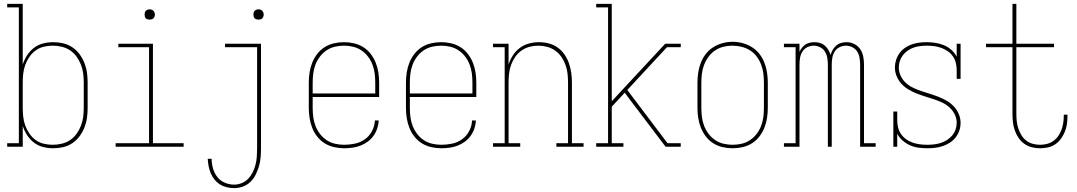

<svg xmlns="http://www.w3.org/2000/svg" viewBox="-20 -755 5540 988"><path d="M254 8Q228 8 202 1.5Q176 -5 155 -21Q134 -37 119.5 -59.5Q105 -82 97 -107V0H17V-18H77V-717H17V-735H97V-423Q105 -448 119.5 -470.5Q134 -493 155 -509Q176 -525 202 -531.5Q228 -538 254 -538Q280 -538 305.5 -532Q331 -526 352.5 -511.5Q374 -497 389.5 -476Q405 -455 414.5 -431Q424 -407 427.5 -381.5Q431 -356 431 -330V-200Q431 -174 427.5 -148.5Q424 -123 414.5 -99Q405 -75 389.5 -54Q374 -33 352.5 -18.5Q331 -4 305.5 2Q280 8 254 8ZM251 -10Q274 -10 297.5 -15.5Q321 -21 340.5 -34Q360 -47 374 -66.5Q388 -86 396.5 -108Q405 -130 408 -153Q411 -176 411 -200V-330Q411 -354 408 -377Q405 -400 396.5 -422Q388 -444 374 -463.5Q360 -483 340.5 -496Q321 -509 297.5 -514.5Q274 -520 251 -520Q228 -520 205 -514.5Q182 -509 163.5 -495.5Q145 -482 131.5 -462.5Q118 -443 110 -421Q102 -399 99.5 -376Q97 -353 97 -330V-200Q97 -177 99.5 -154Q102 -131 110 -109Q118 -87 131.5 -67.5Q145 -48 163.5 -34.5Q182 -21 205 -15.5Q228 -10 251 -10Z M575 0V-18H747V-512H589V-530H767V-18H925V0ZM750 -654Q745 -654 739.5 -655.5Q734 -657 730.5 -660.5Q727 -664 725.5 -669.5Q724 -675 724 -680Q724 -685 725.5 -690.5Q727 -696 730.5 -699.5Q734 -703 739.5 -705Q745 -707 750 -707Q755 -707 760.5 -705Q766 -703 769.5 -699.5Q773 -696 775 -690.5Q777 -685 777 -680Q777 -675 775 -669.5Q773 -664 769.5 -660.5Q766 -657 760.5 -655.5Q755 -654 750 -654Z M1185 213Q1166 213 1147 208.5Q1128 204 1112 194Q1096 184 1084 169Q1072 154 1064.5 136.5Q1057 119 1053.5 100Q1050 81 1049 62H1069Q1069 87 1076 111.5Q1083 136 1098 155.5Q1113 175 1136.5 185Q1160 195 1185 195Q1205 195 1224.5 187Q1244 179 1258 164Q1272 149 1281 130.5Q1290 112 1295 92Q1300 72 1301.5 51.5Q1303 31 1303 10V-512H1138V-530H1323V10Q1323 33 1321 56Q1319 79 1312.5 101Q1306 123 1295.5 144Q1285 165 1268.5 181Q1252 197 1230 205Q1208 213 1185 213ZM1310 -654Q1305 -654 1299.5 -655.5Q1294 -657 1290.5 -660.5Q1287 -664 1285.5 -669.5Q1284 -675 1284 -680Q1284 -685 1285.5 -690.5Q1287 -696 1290.5 -699.5Q1294 -703 1299.5 -705Q1305 -707 1310 -707Q1315 -707 1320.5 -705Q1326 -703 1329.5 -699.5Q1333 -696 1335 -690.5Q1337 -685 1337 -680Q1337 -675 1335 -669.5Q1333 -664 1329.5 -660.5Q1326 -657 1320.5 -655.5Q1315 -654 1310 -654Z M1751 8Q1725 8 1699 2Q1673 -4 1651 -17.5Q1629 -31 1612.5 -52Q1596 -73 1586.5 -97.5Q1577 -122 1573 -148Q1569 -174 1569 -200V-330Q1569 -356 1573 -382Q1577 -408 1586.5 -432Q1596 -456 1612 -477Q1628 -498 1650 -512Q1672 -526 1698 -532Q1724 -538 1750 -538Q1776 -538 1802 -532Q1828 -526 1850 -512Q1872 -498 1888 -477Q1904 -456 1913.5 -432Q1923 -408 1927 -382Q1931 -356 1931 -330V-256H1589V-200Q1589 -176 1592 -152.5Q1595 -129 1603.5 -107Q1612 -85 1626.5 -66Q1641 -47 1660.5 -34Q1680 -21 1703.5 -15.5Q1727 -10 1751 -10Q1779 -10 1807 -16Q1835 -22 1858 -38.5Q1881 -55 1894.5 -81Q1908 -107 1909 -135H1929Q1928 -114 1921 -93.5Q1914 -73 1901.5 -55.5Q1889 -38 1871.5 -25.5Q1854 -13 1834.5 -5.5Q1815 2 1793.5 5Q1772 8 1751 8ZM1911 -274V-330Q1911 -354 1908 -377.5Q1905 -401 1896.5 -423Q1888 -445 1873.5 -464Q1859 -483 1839.5 -496Q1820 -509 1797 -514.5Q1774 -520 1750 -520Q1726 -520 1703 -514.5Q1680 -509 1660.5 -496Q1641 -483 1626.5 -464Q1612 -445 1603.5 -423Q1595 -401 1592 -377.5Q1589 -354 1589 -330V-274Z M2251 8Q2225 8 2199 2Q2173 -4 2151 -17.5Q2129 -31 2112.5 -52Q2096 -73 2086.5 -97.5Q2077 -122 2073 -148Q2069 -174 2069 -200V-330Q2069 -356 2073 -382Q2077 -408 2086.5 -432Q2096 -456 2112 -477Q2128 -498 2150 -512Q2172 -526 2198 -532Q2224 -538 2250 -538Q2276 -538 2302 -532Q2328 -526 2350 -512Q2372 -498 2388 -477Q2404 -456 2413.5 -432Q2423 -408 2427 -382Q2431 -356 2431 -330V-256H2089V-200Q2089 -176 2092 -152.5Q2095 -129 2103.5 -107Q2112 -85 2126.5 -66Q2141 -47 2160.5 -34Q2180 -21 2203.5 -15.5Q2227 -10 2251 -10Q2279 -10 2307 -16Q2335 -22 2358 -38.5Q2381 -55 2394.5 -81Q2408 -107 2409 -135H2429Q2428 -114 2421 -93.5Q2414 -73 2401.5 -55.5Q2389 -38 2371.5 -25.5Q2354 -13 2334.5 -5.5Q2315 2 2293.5 5Q2272 8 2251 8ZM2411 -274V-330Q2411 -354 2408 -377.5Q2405 -401 2396.5 -423Q2388 -445 2373.5 -464Q2359 -483 2339.5 -496Q2320 -509 2297 -514.5Q2274 -520 2250 -520Q2226 -520 2203 -514.5Q2180 -509 2160.5 -496Q2141 -483 2126.5 -464Q2112 -445 2103.5 -423Q2095 -401 2092 -377.5Q2089 -354 2089 -330V-274Z M2517 0V-18H2577V-512H2517V-530H2597V-423Q2605 -448 2619.5 -470.5Q2634 -493 2655 -508.5Q2676 -524 2701.5 -531Q2727 -538 2754 -538Q2779 -538 2804 -531.5Q2829 -525 2849.5 -510.5Q2870 -496 2884.5 -475Q2899 -454 2907.5 -430Q2916 -406 2919.5 -380.5Q2923 -355 2923 -330V-18H2983V0H2843V-18H2903V-330Q2903 -353 2900.5 -376Q2898 -399 2890 -421Q2882 -443 2869 -462Q2856 -481 2837 -494.5Q2818 -508 2795.5 -514Q2773 -520 2750 -520Q2727 -520 2704.5 -514Q2682 -508 2663 -494.5Q2644 -481 2631 -462Q2618 -443 2610 -421Q2602 -399 2599.5 -376Q2597 -353 2597 -330V-18H2657V0Z M3048 0V-18H3109V-717H3048V-735H3128V-234L3403 -530H3483V-512H3412L3208 -292L3415 -18H3483V0H3405L3214 -252L3195 -278L3128 -206V-18H3188V0Z M3750 8Q3724 8 3698 2Q3672 -4 3650 -18Q3628 -32 3612 -53Q3596 -74 3586.5 -98Q3577 -122 3573 -148Q3569 -174 3569 -200V-330Q3569 -356 3573 -382Q3577 -408 3586.5 -432.5Q3596 -457 3612.5 -478Q3629 -499 3651 -512.5Q3673 -526 3698.5 -533Q3724 -540 3750 -540Q3776 -540 3801.5 -533Q3827 -526 3849 -512.5Q3871 -499 3887.5 -478Q3904 -457 3913.5 -432.5Q3923 -408 3927 -382Q3931 -356 3931 -330V-200Q3931 -174 3927 -148Q3923 -122 3913.5 -98Q3904 -74 3888 -53Q3872 -32 3850 -18Q3828 -4 3802 2Q3776 8 3750 8ZM3750 -10Q3774 -10 3797 -15.5Q3820 -21 3839.5 -34Q3859 -47 3873.5 -66Q3888 -85 3896.5 -107Q3905 -129 3908 -152.5Q3911 -176 3911 -200V-330Q3911 -354 3908 -377.5Q3905 -401 3896.5 -423Q3888 -445 3873.5 -464.5Q3859 -484 3838.5 -496.5Q3818 -509 3794.5 -514.5Q3771 -520 3748 -520Q3724 -520 3701 -514Q3678 -508 3659 -495Q3640 -482 3626 -463Q3612 -444 3603.5 -422Q3595 -400 3592 -376.5Q3589 -353 3589 -330V-200Q3589 -176 3592 -152.5Q3595 -129 3603.5 -107Q3612 -85 3626.5 -66Q3641 -47 3660.5 -34Q3680 -21 3703 -15.5Q3726 -10 3750 -10Z M4014 0V-18H4074V-512H4014V-530H4094V-488Q4099 -499 4106.5 -509Q4114 -519 4124 -525.5Q4134 -532 4146 -535Q4158 -538 4171 -538Q4171 -538 4171 -538Q4171 -538 4171 -538Q4185 -538 4199 -534Q4213 -530 4224 -520.5Q4235 -511 4242.5 -498.5Q4250 -486 4254 -472Q4258 -486 4265 -498.5Q4272 -511 4283 -520.5Q4294 -530 4308 -534Q4322 -538 4337 -538Q4337 -538 4337 -538Q4337 -538 4337 -538Q4357 -538 4376 -528.5Q4395 -519 4406.5 -502Q4418 -485 4422 -464.5Q4426 -444 4426 -423V-18H4486V0H4406V-423Q4406 -440 4403 -457.5Q4400 -475 4391 -489.5Q4382 -504 4366 -512Q4350 -520 4333 -520Q4316 -520 4300 -512Q4284 -504 4275 -489.5Q4266 -475 4263 -457.5Q4260 -440 4260 -423V0H4240V-423Q4240 -440 4237 -457.5Q4234 -475 4225 -489.5Q4216 -504 4200 -512Q4184 -520 4167 -520Q4150 -520 4134 -512Q4118 -504 4109 -489.5Q4100 -475 4097 -457.5Q4094 -440 4094 -423V0Z M4753 8Q4730 8 4707 5Q4684 2 4663.5 -7Q4643 -16 4625 -31.5Q4607 -47 4597 -67V0H4577V-181H4597V-136Q4597 -117 4601.5 -98.5Q4606 -80 4617 -64.5Q4628 -49 4643.5 -38Q4659 -27 4676.5 -21Q4694 -15 4713 -12.5Q4732 -10 4751 -10Q4768 -10 4786 -12Q4804 -14 4821 -19.5Q4838 -25 4853 -34.5Q4868 -44 4879.5 -57.5Q4891 -71 4897 -88Q4903 -105 4903 -123Q4903 -146 4892.5 -167Q4882 -188 4864.5 -203.5Q4847 -219 4826 -228.5Q4805 -238 4783 -245Q4761 -252 4739 -259Q4717 -266 4695.5 -274.5Q4674 -283 4654 -295Q4634 -307 4618.5 -324Q4603 -341 4594 -363Q4585 -385 4585 -408Q4585 -427 4591 -446Q4597 -465 4608.5 -481Q4620 -497 4636.5 -508.5Q4653 -520 4671.5 -526.5Q4690 -533 4709.5 -535.5Q4729 -538 4748 -538Q4771 -538 4793.5 -534.5Q4816 -531 4837 -522.5Q4858 -514 4875.5 -498.5Q4893 -483 4903 -463V-530H4923V-349H4903V-394Q4903 -413 4898.5 -431.5Q4894 -450 4883.5 -465Q4873 -480 4857.5 -491Q4842 -502 4824 -508.5Q4806 -515 4787.5 -517.5Q4769 -520 4750 -520Q4733 -520 4716 -518Q4699 -516 4682.5 -510.5Q4666 -505 4651.5 -495Q4637 -485 4626.5 -471.5Q4616 -458 4610.5 -441.5Q4605 -425 4605 -408Q4605 -385 4615.5 -363.5Q4626 -342 4643 -327Q4660 -312 4681.5 -302Q4703 -292 4725 -285Q4747 -278 4769 -271Q4791 -264 4812.5 -255.5Q4834 -247 4854 -235Q4874 -223 4889.5 -206Q4905 -189 4914 -167.5Q4923 -146 4923 -123Q4923 -102 4916.5 -83Q4910 -64 4897.5 -48Q4885 -32 4868 -21Q4851 -10 4832 -3.5Q4813 3 4793 5.5Q4773 8 4753 8Z M5332 8Q5310 8 5289 2.5Q5268 -3 5250.5 -15.5Q5233 -28 5221 -46Q5209 -64 5202 -84Q5195 -104 5192.5 -125.5Q5190 -147 5190 -169V-512H5054V-530H5190V-735H5210V-530H5404V-512H5210V-169Q5210 -150 5212 -131Q5214 -112 5220 -94Q5226 -76 5236 -59.5Q5246 -43 5261 -31.5Q5276 -20 5294.5 -15Q5313 -10 5332 -10Q5350 -10 5367.5 -14.5Q5385 -19 5400 -29.5Q5415 -40 5425.5 -55Q5436 -70 5442 -86.5Q5448 -103 5451 -121Q5454 -139 5454 -157Q5454 -159 5454 -161Q5454 -163 5454 -165H5473Q5473 -163 5473 -160.5Q5473 -158 5473 -156Q5473 -136 5470 -115.5Q5467 -95 5459 -76Q5451 -57 5439 -40.5Q5427 -24 5410 -12.5Q5393 -1 5372.5 3.5Q5352 8 5332 8Z"/></svg>

Font: Iosevka Slab Thin
Style: Regular
Weight: 100
Monospace: yes
Designer: Belleve Invis
Foundry: Belleve Invis
Version: Version 11.1.0; ttfautohint (v1.8.3)